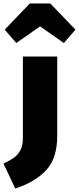

<svg xmlns="http://www.w3.org/2000/svg" viewBox="-90 -860 455 1107"><path d="M240 -77Q240 53 176 121.5Q112 190 -2 227L-70 83Q-31 65 -8 48Q15 31 28.5 4Q42 -23 42 -65V-534H240ZM4 -612 -63 -689 82 -840H200L345 -689L278 -612L141 -708Z"/></svg>

Font: Fira Sans Black
Style: Regular
Weight: 900
Designer: Carrois Corporate & Edenspiekermann AG
Foundry: Carrois Corporate GbR & Edenspiekermann AG
Version: Version 4.203